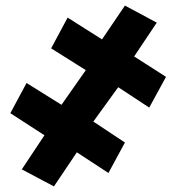

<svg xmlns="http://www.w3.org/2000/svg" viewBox="-20 -661 640 687"><path d="M255 -116 368 -42 427 -151 314 -226 403 -349 514 -276 574 -386 460 -459 541 -580 427 -641 345 -520 222 -598 163 -488 287 -410 200 -286 75 -364 17 -256 139 -177 58 -55 173 6Z"/></svg>

Font: Noto Sans Mono UI ExtraBold
Style: Regular
Weight: 800
Designer: Monotype Design team
Foundry: Monotype Imaging Inc.
Version: 1.000